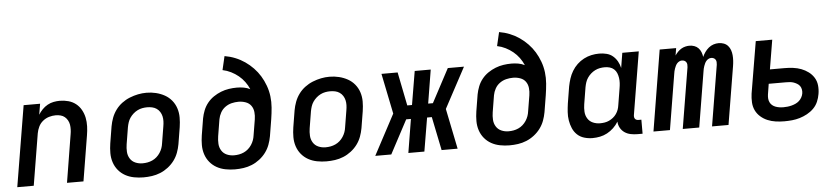

<svg xmlns="http://www.w3.org/2000/svg" viewBox="-44 -991 5488 1254"><g transform="rotate(-5 2700.0 -363.5)"><path d="M27 0 115 -530H223L211 -459Q222 -477 237.5 -493Q253 -509 272 -519.5Q291 -530 311.5 -534Q332 -538 352 -538Q381 -538 408.5 -530.5Q436 -523 457.5 -506Q479 -489 492.5 -464.5Q506 -440 511.5 -413Q517 -386 516 -356.5Q515 -327 510 -298L461 0H353L404 -313Q407 -329 407.5 -345.5Q408 -362 405.5 -377Q403 -392 395.5 -405.5Q388 -419 376.5 -428.5Q365 -438 349.5 -442Q334 -446 318 -446Q296 -446 274 -439.5Q252 -433 233.5 -418Q215 -403 205 -382Q195 -361 191 -339L135 0Z M854 8Q823 8 792 2Q761 -4 735 -18.5Q709 -33 690 -56Q671 -79 661.5 -108Q652 -137 652 -168.5Q652 -200 657 -232L675 -342Q680 -370 690 -397Q700 -424 717.5 -448Q735 -472 759 -490Q783 -508 810.5 -519Q838 -530 865.5 -535.5Q893 -541 921 -541Q953 -541 983.5 -533.5Q1014 -526 1040 -511.5Q1066 -497 1085 -474Q1104 -451 1113.5 -422Q1123 -393 1123 -361.5Q1123 -330 1118 -298L1100 -188Q1095 -160 1085 -133Q1075 -106 1057.5 -82.5Q1040 -59 1016 -40.5Q992 -22 965 -11Q938 0 910 4Q882 8 854 8ZM856 -84Q873 -84 889 -87Q905 -90 920.5 -97Q936 -104 949 -115.5Q962 -127 971.5 -141.5Q981 -156 986.5 -171.5Q992 -187 994 -203L1012 -313Q1015 -330 1015.5 -346.5Q1016 -363 1012.5 -378.5Q1009 -394 1000.5 -407.5Q992 -421 979 -430Q966 -439 950 -442.5Q934 -446 917 -446Q901 -446 885 -443Q869 -440 854 -432.5Q839 -425 826 -413.5Q813 -402 803.5 -388Q794 -374 789 -358.5Q784 -343 781 -327L763 -217Q759 -192 760.5 -167.5Q762 -143 774.5 -123Q787 -103 809 -93.5Q831 -84 856 -84Z M1454 8Q1423 8 1392 2Q1361 -4 1335 -18.5Q1309 -33 1290 -56Q1271 -79 1261.5 -108Q1252 -137 1252 -168.5Q1252 -200 1257 -232L1275 -342Q1280 -368 1290 -393.5Q1300 -419 1317.5 -441Q1335 -463 1358.5 -479Q1382 -495 1407.5 -505Q1433 -515 1459.5 -519Q1486 -523 1512 -523Q1535 -523 1557.5 -519Q1580 -515 1599 -505Q1588 -531 1571 -554Q1554 -577 1532 -595Q1510 -613 1484 -626Q1458 -639 1429 -645L1450 -735Q1486 -729 1519.5 -715.5Q1553 -702 1582 -682Q1611 -662 1635.5 -636.5Q1660 -611 1678 -581.5Q1696 -552 1708.5 -518Q1721 -484 1725.5 -447.5Q1730 -411 1727 -373.5Q1724 -336 1718 -298L1700 -188Q1695 -160 1685 -133Q1675 -106 1657.5 -82.5Q1640 -59 1616 -40.5Q1592 -22 1565 -11Q1538 0 1510 4Q1482 8 1454 8ZM1456 -84Q1473 -84 1489 -87Q1505 -90 1520.5 -97Q1536 -104 1549 -115.5Q1562 -127 1571.5 -141.5Q1581 -156 1586.5 -171.5Q1592 -187 1594 -203L1611 -306Q1615 -330 1612.5 -354Q1610 -378 1597 -396Q1584 -414 1561.5 -422Q1539 -430 1515 -430Q1492 -430 1469.5 -424.5Q1447 -419 1427.5 -405Q1408 -391 1396.5 -370Q1385 -349 1381 -327L1363 -217Q1359 -192 1360.5 -167.5Q1362 -143 1374.5 -123Q1387 -103 1409 -93.5Q1431 -84 1456 -84Z M2054 8Q2023 8 1992 2Q1961 -4 1935 -18.5Q1909 -33 1890 -56Q1871 -79 1861.5 -108Q1852 -137 1852 -168.5Q1852 -200 1857 -232L1875 -342Q1880 -370 1890 -397Q1900 -424 1917.5 -448Q1935 -472 1959 -490Q1983 -508 2010.5 -519Q2038 -530 2065.5 -535.5Q2093 -541 2121 -541Q2153 -541 2183.5 -533.5Q2214 -526 2240 -511.5Q2266 -497 2285 -474Q2304 -451 2313.5 -422Q2323 -393 2323 -361.5Q2323 -330 2318 -298L2300 -188Q2295 -160 2285 -133Q2275 -106 2257.5 -82.5Q2240 -59 2216 -40.5Q2192 -22 2165 -11Q2138 0 2110 4Q2082 8 2054 8ZM2056 -84Q2073 -84 2089 -87Q2105 -90 2120.5 -97Q2136 -104 2149 -115.5Q2162 -127 2171.5 -141.5Q2181 -156 2186.5 -171.5Q2192 -187 2194 -203L2212 -313Q2215 -330 2215.5 -346.5Q2216 -363 2212.5 -378.5Q2209 -394 2200.5 -407.5Q2192 -421 2179 -430Q2166 -439 2150 -442.5Q2134 -446 2117 -446Q2101 -446 2085 -443Q2069 -440 2054 -432.5Q2039 -425 2026 -413.5Q2013 -402 2003.5 -388Q1994 -374 1989 -358.5Q1984 -343 1981 -327L1963 -217Q1959 -192 1960.5 -167.5Q1962 -143 1974.5 -123Q1987 -103 2009 -93.5Q2031 -84 2056 -84Z M2374 0 2515 -265 2461 -530H2567L2611 -310H2642L2679 -530H2784L2748 -310H2779L2896 -530H3002L2860 -265L2914 0H2809L2764 -220H2733L2696 0H2591L2627 -220H2596L2479 0Z M3254 8Q3223 8 3192 2Q3161 -4 3135 -18.5Q3109 -33 3090 -56Q3071 -79 3061.5 -108Q3052 -137 3052 -168.5Q3052 -200 3057 -232L3075 -342Q3080 -368 3090 -393.5Q3100 -419 3117.5 -441Q3135 -463 3158.5 -479Q3182 -495 3207.5 -505Q3233 -515 3259.5 -519Q3286 -523 3312 -523Q3335 -523 3357.5 -519Q3380 -515 3399 -505Q3388 -531 3371 -554Q3354 -577 3332 -595Q3310 -613 3284 -626Q3258 -639 3229 -645L3250 -735Q3286 -729 3319.5 -715.5Q3353 -702 3382 -682Q3411 -662 3435.5 -636.5Q3460 -611 3478 -581.5Q3496 -552 3508.5 -518Q3521 -484 3525.5 -447.5Q3530 -411 3527 -373.5Q3524 -336 3518 -298L3500 -188Q3495 -160 3485 -133Q3475 -106 3457.5 -82.5Q3440 -59 3416 -40.5Q3392 -22 3365 -11Q3338 0 3310 4Q3282 8 3254 8ZM3256 -84Q3273 -84 3289 -87Q3305 -90 3320.5 -97Q3336 -104 3349 -115.5Q3362 -127 3371.5 -141.5Q3381 -156 3386.5 -171.5Q3392 -187 3394 -203L3411 -306Q3415 -330 3412.5 -354Q3410 -378 3397 -396Q3384 -414 3361.5 -422Q3339 -430 3315 -430Q3292 -430 3269.5 -424.5Q3247 -419 3227.5 -405Q3208 -391 3196.5 -370Q3185 -349 3181 -327L3163 -217Q3159 -192 3160.5 -167.5Q3162 -143 3174.5 -123Q3187 -103 3209 -93.5Q3231 -84 3256 -84Z M3798 8Q3770 8 3743.5 0Q3717 -8 3698 -26Q3679 -44 3668.5 -68.5Q3658 -93 3653.5 -120Q3649 -147 3651 -175.5Q3653 -204 3657 -232L3675 -342Q3680 -367 3688 -392Q3696 -417 3710 -440.5Q3724 -464 3744 -483Q3764 -502 3788 -514.5Q3812 -527 3837.5 -532.5Q3863 -538 3889 -538Q3914 -538 3937.5 -532Q3961 -526 3978.5 -511Q3996 -496 4007.5 -475.5Q4019 -455 4024 -432L4040 -530H4148L4080 -118Q4079 -111 4080 -104.5Q4081 -98 4085 -93Q4089 -88 4095 -86Q4101 -84 4108 -84H4126V8H4093Q4070 8 4048 3.5Q4026 -1 4008.5 -13Q3991 -25 3980.5 -44Q3970 -63 3969 -85Q3956 -63 3936.5 -44.5Q3917 -26 3894.5 -14Q3872 -2 3847.5 3Q3823 8 3798 8ZM3856 -84Q3871 -84 3886 -86.5Q3901 -89 3915 -95.5Q3929 -102 3941.5 -112Q3954 -122 3963 -135Q3972 -148 3977 -162Q3982 -176 3984 -191L4002 -301Q4005 -318 4006 -335Q4007 -352 4004.5 -368.5Q4002 -385 3996 -400Q3990 -415 3978 -426Q3966 -437 3950 -441.5Q3934 -446 3917 -446Q3901 -446 3885 -443Q3869 -440 3854 -432.5Q3839 -425 3826 -413.5Q3813 -402 3803.5 -388Q3794 -374 3789 -358.5Q3784 -343 3781 -327L3763 -217Q3759 -192 3760.5 -167.5Q3762 -143 3774.5 -123Q3787 -103 3809 -93.5Q3831 -84 3856 -84Z M4198 0 4285 -530H4393L4385 -482Q4393 -494 4403.5 -505Q4414 -516 4426.5 -523.5Q4439 -531 4453 -534.5Q4467 -538 4480 -538Q4497 -538 4512.5 -532.5Q4528 -527 4539 -515.5Q4550 -504 4556 -488.5Q4562 -473 4564 -457Q4571 -473 4581.5 -488Q4592 -503 4606.5 -515Q4621 -527 4638 -532.5Q4655 -538 4672 -538Q4672 -538 4672 -538Q4672 -538 4672 -538Q4690 -538 4706 -532Q4722 -526 4733 -513.5Q4744 -501 4749.5 -485Q4755 -469 4756.5 -452Q4758 -435 4757 -417Q4756 -399 4753 -381L4690 0H4582L4648 -399Q4649 -408 4648.5 -416.5Q4648 -425 4643.5 -432Q4639 -439 4631.5 -442.5Q4624 -446 4615 -446Q4606 -446 4597.5 -441.5Q4589 -437 4583 -430Q4577 -423 4573 -414.5Q4569 -406 4566 -397.5Q4563 -389 4561 -380.5Q4559 -372 4558 -364L4498 0H4390L4456 -399Q4457 -408 4456.5 -416.5Q4456 -425 4451.5 -432Q4447 -439 4439.5 -442.5Q4432 -446 4423 -446Q4414 -446 4405.5 -441.5Q4397 -437 4391 -430Q4385 -423 4381 -414.5Q4377 -406 4374 -397.5Q4371 -389 4369 -380.5Q4367 -372 4366 -364L4306 0Z M5056 8Q5027 8 4999 4Q4971 0 4946 -10.5Q4921 -21 4900.5 -39Q4880 -57 4868.5 -81Q4857 -105 4855.5 -133.5Q4854 -162 4858 -191L4915 -530H5023L4991 -338H5086Q5115 -338 5143 -334.5Q5171 -331 5196 -321.5Q5221 -312 5242.5 -296Q5264 -280 5278 -257.5Q5292 -235 5295 -207Q5298 -179 5293 -150Q5289 -125 5278.5 -100.5Q5268 -76 5249 -57Q5230 -38 5206 -25Q5182 -12 5157 -4.5Q5132 3 5106.5 5.5Q5081 8 5056 8ZM5058 -84Q5071 -84 5084.5 -85.5Q5098 -87 5111.5 -90.5Q5125 -94 5138 -100Q5151 -106 5161.5 -115.5Q5172 -125 5179 -138Q5186 -151 5188 -164Q5190 -177 5187.5 -190Q5185 -203 5178 -212.5Q5171 -222 5160 -228.5Q5149 -235 5137.5 -239Q5126 -243 5112.5 -244Q5099 -245 5086 -245H4975L4964 -176Q4962 -162 4963 -149Q4964 -136 4969.5 -124.5Q4975 -113 4984.5 -105Q4994 -97 5006 -92.5Q5018 -88 5031 -86Q5044 -84 5058 -84Z"/></g></svg>

Font: Iosevka Curly SmBdEx
Style: Italic
Weight: 600
Width: 7
Italic angle: -9°
Monospace: yes
Designer: Belleve Invis
Foundry: Belleve Invis
Version: Version 11.1.0; ttfautohint (v1.8.3)